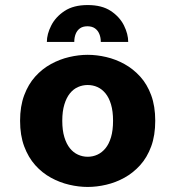

<svg xmlns="http://www.w3.org/2000/svg" viewBox="-20 -729 690 760"><path d="M327 11Q291.5 11 254 2.2Q216.5 -6.5 181.8 -25.5Q147 -44.5 119.5 -75.2Q92 -106 75.8 -149.5Q59.5 -193 59.5 -251Q59.5 -308.5 75.8 -352Q92 -395.5 119.5 -426Q147 -456.5 181.8 -475.5Q216.5 -494.5 254 -503.2Q291.5 -512 327 -512Q363 -512 400.5 -503.2Q438 -494.5 472.5 -475.5Q507 -456.5 534.8 -426Q562.5 -395.5 578.5 -352Q594.5 -308.5 594.5 -251Q594.5 -193 578.5 -149.5Q562.5 -106 534.8 -75.2Q507 -44.5 472.5 -25.5Q438 -6.5 400.5 2.2Q363 11 327 11ZM327 -108.5Q347.5 -108.5 365.5 -116.8Q383.5 -125 397.5 -142Q411.5 -159 419.5 -186Q427.5 -213 427.5 -251Q427.5 -288.5 419.5 -315.5Q411.5 -342.5 397.5 -359.5Q383.5 -376.5 365.5 -384.5Q347.5 -392.5 327 -392.5Q307 -392.5 288.8 -384.5Q270.5 -376.5 256.8 -359.5Q243 -342.5 234.8 -315.5Q226.5 -288.5 226.5 -251Q226.5 -213 234.8 -186Q243 -159 256.8 -142Q270.5 -125 288.8 -116.8Q307 -108.5 327 -108.5ZM327 -709Q383.5 -709 418.8 -685.5Q454 -662 470.8 -628Q487.5 -594 487.5 -563H379Q379 -580.5 373.2 -594.5Q367.5 -608.5 355.8 -616.8Q344 -625 326 -625Q308 -625 296.5 -616.8Q285 -608.5 279.5 -594.5Q274 -580.5 274 -563H165.5Q165.5 -594 182.8 -628Q200 -662 235.5 -685.5Q271 -709 327 -709Z"/></svg>

Font: Trispace Thin
Style: Bold
Weight: 700
Version: Version 1.210